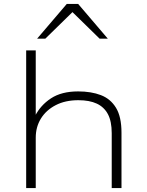

<svg xmlns="http://www.w3.org/2000/svg" viewBox="-20 -963 754 983"><path d="M114 0V-705H163V-368H159Q187 -424 241 -459.5Q295 -495 380 -495Q447 -495 496.5 -476Q546 -457 574 -411Q602 -365 602 -284V0H552V-281Q552 -342 532.5 -378.5Q513 -415 475.5 -432.5Q438 -450 381 -450Q314 -450 265 -424.5Q216 -399 189.5 -356Q163 -313 163 -258V0ZM170 -765 322 -943H380L532 -765H490L351 -901L212 -765Z"/></svg>

Font: Nunito Sans 10pt Expanded ExtraLight
Style: Regular
Weight: 250
Width: 7
Designer: Vernon Adams
Foundry: Vernon Adams
Version: Version 3.101;gftools[0.9.27]